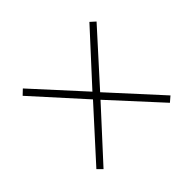

<svg xmlns="http://www.w3.org/2000/svg" viewBox="-105 -720 720 720"><g transform="rotate(-45 255.0 -360.0)"><path d="M81 -146 257 -338 433 -146 454 -164 276 -359 454 -556 434 -574 257 -381 81 -574 61 -555 238 -359 62 -165Z"/></g></svg>

Font: Noto Serif Armenian SemiCondensed Thin
Style: Regular
Weight: 100
Width: 4
Designer: Monotype Design Team
Foundry: Monotype Imaging Inc.
Version: Version 2.008